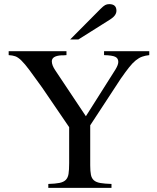

<svg xmlns="http://www.w3.org/2000/svg" viewBox="-20 -910 762 930"><path d="M703 -643Q684 -641 668.5 -635.5Q653 -630 637.5 -617.5Q622 -605 605 -583.5Q588 -562 565 -529L417 -303V-109Q417 -80 420.5 -63Q424 -46 435 -36.5Q446 -27 466.5 -23.5Q487 -20 520 -19V0H214V-19Q248 -20 268 -24Q288 -28 298.5 -38.5Q309 -49 312 -68Q315 -87 315 -120V-294L184 -486Q146 -539 123 -570Q100 -601 83.5 -617Q67 -633 53.5 -637.5Q40 -642 22 -643V-662H302V-643Q294 -642 287 -642Q280 -642 277 -642Q231 -639 231 -613Q231 -594 248 -569L396 -347L539 -573Q553 -596 553 -610Q553 -628 538 -635Q523 -642 484 -643V-662H703ZM320 -719 467 -867Q481 -881 489.5 -885.5Q498 -890 509 -890Q544 -890 544 -858Q544 -835 514 -816L360 -719Z"/></svg>

Font: Klingon pIqaD HaSta
Style: Regular
Weight: 400
Width: 0
Designer: Mike Neff (qa'vaj)
Foundry: Mike Neff and Michael Everson
Version: Version 2.003